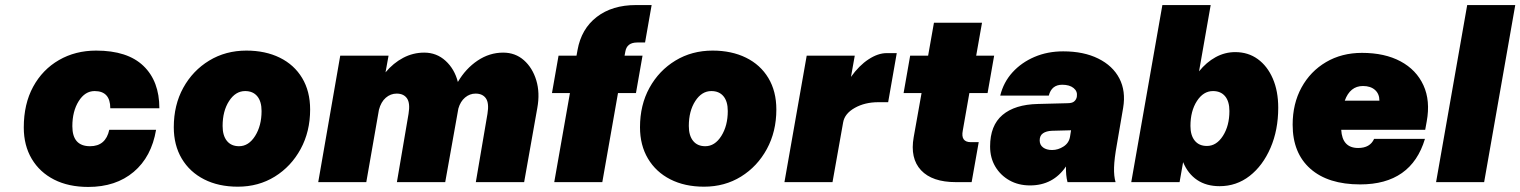

<svg xmlns="http://www.w3.org/2000/svg" viewBox="-20 -720 6010 759"><path d="M74 -216Q74 -309 111 -377Q148 -445 213 -482.5Q278 -520 360 -520Q484 -520 547 -459.5Q610 -399 610 -292H416Q416 -360 354 -360Q316 -360 291 -320Q266 -280 266 -221Q266 -142 336 -142Q398 -142 412 -207H597Q579 -100 508.5 -40.5Q438 19 329 19Q251 19 194 -10Q137 -39 105.5 -92Q74 -145 74 -216Z M667 -217Q667 -305 704.5 -373Q742 -441 807 -480.5Q872 -520 954 -520Q1029 -520 1086 -492Q1143 -464 1174.5 -411.5Q1206 -359 1206 -287Q1206 -200 1168.5 -131Q1131 -62 1066.5 -22Q1002 18 920 18Q844 18 787 -11Q730 -40 698.5 -93Q667 -146 667 -217ZM1014 -281Q1014 -319 997 -339.5Q980 -360 949 -360Q911 -360 885.5 -320.5Q860 -281 860 -222Q860 -184 877 -163Q894 -142 925 -142Q963 -142 988.5 -182.5Q1014 -223 1014 -281Z M1595 -270Q1602 -312 1589 -331Q1576 -350 1548 -350Q1524 -350 1505 -333.5Q1486 -317 1478 -286L1428 0H1238L1325 -500H1516L1504 -434Q1535 -471 1574 -491.5Q1613 -512 1657 -512Q1706 -512 1741.5 -479.5Q1777 -447 1790 -396Q1821 -449 1868 -480.5Q1915 -512 1969 -512Q2017 -512 2051 -482Q2085 -452 2100 -402.5Q2115 -353 2104 -293L2052 0H1861L1907 -270Q1914 -312 1901 -331Q1888 -350 1860 -350Q1837 -350 1818.5 -334.5Q1800 -319 1792 -291L1740 0H1549Z M2162 -352 2188 -500H2259L2263 -522Q2278 -606 2339 -653Q2400 -700 2494 -700H2556L2530 -552H2499Q2458 -552 2452 -516L2449 -500H2520L2494 -352H2423L2361 0H2171L2233 -352Z M2510 -217Q2510 -305 2547.5 -373Q2585 -441 2650 -480.5Q2715 -520 2797 -520Q2872 -520 2929 -492Q2986 -464 3017.5 -411.5Q3049 -359 3049 -287Q3049 -200 3011.5 -131Q2974 -62 2909.5 -22Q2845 18 2763 18Q2687 18 2630 -11Q2573 -40 2541.5 -93Q2510 -146 2510 -217ZM2857 -281Q2857 -319 2840 -339.5Q2823 -360 2792 -360Q2754 -360 2728.5 -320.5Q2703 -281 2703 -222Q2703 -184 2720 -163Q2737 -142 2768 -142Q2806 -142 2831.5 -182.5Q2857 -223 2857 -281Z M3169 -500H3359L3344 -416Q3376 -461 3413.5 -485.5Q3451 -510 3485 -510H3525L3491 -316H3452Q3399 -316 3359 -293.5Q3319 -271 3313 -236L3271 0H3081Z M3849 -158 3821 0H3759Q3665 0 3621 -47Q3577 -94 3592 -178L3623 -352H3552L3578 -500H3649L3672 -630H3862L3839 -500H3910L3884 -352H3812L3786 -204Q3777 -158 3818 -158Z M4395 -148Q4385 -93 4384 -58Q4383 -23 4390 0H4200Q4193 -26 4194 -62Q4143 13 4052 13Q4006 13 3970.5 -7Q3935 -27 3914.5 -61.5Q3894 -96 3894 -141Q3894 -224 3943 -265.5Q3992 -307 4083 -309L4199 -312Q4217 -312 4225 -318Q4233 -324 4236 -334L4237 -339Q4240 -359 4224 -372Q4208 -385 4179 -385Q4137 -385 4126 -342H3934Q3947 -395 3982.5 -434Q4018 -473 4069.5 -495Q4121 -517 4183 -517Q4264 -517 4321.5 -488.5Q4379 -460 4405 -410Q4431 -360 4420 -294ZM4090 -165Q4090 -147 4103.5 -137Q4117 -127 4139 -127Q4163 -127 4184.5 -141Q4206 -155 4210 -180L4214 -205L4138 -203Q4116 -202 4103 -193Q4090 -184 4090 -165Z M4575 -700H4766L4720 -438Q4749 -474 4785.5 -494Q4822 -514 4863 -514Q4914 -514 4952 -486.5Q4990 -459 5011.5 -409.5Q5033 -360 5033 -294Q5033 -206 5002.5 -135.5Q4972 -65 4920 -24.5Q4868 16 4801 16Q4749 16 4712.5 -8.5Q4676 -33 4657 -79L4643 0H4452ZM4840 -281Q4840 -319 4823 -339.5Q4806 -360 4775 -360Q4737 -360 4711.5 -320.5Q4686 -281 4686 -222Q4686 -185 4703 -164Q4720 -143 4751 -143Q4789 -143 4814.5 -183Q4840 -223 4840 -281Z M5090 -227Q5090 -310 5125 -374Q5160 -438 5222 -474.5Q5284 -511 5364 -511Q5454 -511 5516.5 -477.5Q5579 -444 5607 -383Q5635 -322 5620 -240L5614 -207H5282Q5286 -135 5349 -135Q5396 -135 5412 -171H5613Q5559 9 5357 9Q5230 9 5160 -53Q5090 -115 5090 -227ZM5368 -380Q5317 -380 5296 -322H5433Q5433 -349 5415.5 -364.5Q5398 -380 5368 -380Z M5780 -700H5970L5847 0H5657Z"/></svg>

Font: Overused Grotesk Black
Style: Italic
Weight: 900
Italic angle: -10°
Version: Version 0.003